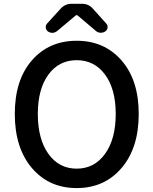

<svg xmlns="http://www.w3.org/2000/svg" viewBox="-20 -961 794 994"><path d="M56.6 -371.1Q56.6 -546.9 145 -648.4Q233.4 -750 377 -750Q520.5 -750 609.4 -647.9Q698.2 -545.9 698.2 -371.1Q698.2 -195.3 609.4 -91.3Q520.5 12.7 377 12.7Q233.4 12.7 145 -91.3Q56.6 -195.3 56.6 -371.1ZM579.1 -371.1Q579.1 -500 523.9 -574.7Q468.8 -649.4 377 -649.4Q285.2 -649.4 230.5 -574.7Q175.8 -500 175.8 -371.1Q175.8 -241.2 230.5 -164.6Q285.2 -87.9 377 -87.9Q468.8 -87.9 523.9 -164.6Q579.1 -241.2 579.1 -371.1ZM227.5 -798.8Q216.8 -806.6 216.8 -821.3Q216.8 -831.1 223.6 -838.9L293 -915Q316.4 -941.4 350.6 -941.4H404.3Q439.5 -941.4 461.9 -915L530.3 -838.9Q537.1 -831.1 537.1 -821.3Q537.1 -806.6 525.4 -798.8Q514.6 -791 500.5 -791.5Q486.3 -792 476.6 -800.8L380.9 -881.8Q378.9 -882.8 377 -882.8Q375 -882.8 373 -881.8L276.4 -800.8Q265.6 -792 252.9 -791Q252 -791 251 -791Q238.3 -791 227.5 -798.8Z"/></svg>

Font: Gen Jyuu GothicL Medium
Style: Regular
Weight: 500
Designer: [Source Han Sans]
Ryoko NISHIZUKA  (kana & ideographs); Paul D. Hunt (Latin, Greek & Cyrillic); Wenlong ZHANG  (bopomofo
Version: Version 1.002.20150607